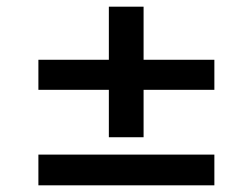

<svg xmlns="http://www.w3.org/2000/svg" viewBox="-20 -554 756 575"><path d="M95 -285V-375H622V-285ZM95 1V-91H622V1ZM306 -143V-534H410V-143Z"/></svg>

Font: Lexend Mega
Style: Regular
Weight: 400
Designer: Bonnie Shaver-Troup, Thomas Jockin
Foundry: Lexend
Version: Version 1.007